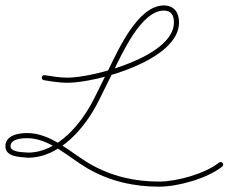

<svg xmlns="http://www.w3.org/2000/svg" viewBox="-30 -577 850 714"><path d="M133.2 -278.8C133.2 -278.8 133.2 -278.8 133.2 -278.8C162.4 -274.1 191.4 -269.2 221.1 -269.2C328.7 -269.2 635.8 -352.7 635.8 -493.3C635.8 -529.8 617.9 -556.7 579.3 -556.7C483.3 -556.7 410.9 -393.9 375 -321.4C356.8 -284.7 338.5 -247.9 320.3 -211.1C274.9 -119.7 186.1 -9.5 74 -9.5C74 -9.5 74.2 -9.5 74.5 -9.5C74.7 -9.5 75 -9.5 74.9 -9.5C57.1 -11.2 9.1 -10.1 9.1 -33.3C9.1 -60.3 51.4 -63.2 70.6 -63.2C156.1 -63.2 227 10.1 297 50.1C378.8 96.9 467.3 117.2 561.4 117.2C631.6 117.2 739.8 87.1 796.4 42.5C800.5 39.3 801.2 33.3 798 29.2C794.7 25.1 788.7 24.3 784.6 27.6C784.6 27.6 784.6 27.6 784.6 27.6C731.5 69.5 627.4 98.2 561.4 98.2C470.6 98.2 385.3 78.8 306.4 33.6C232 -8.9 161.7 -82.2 70.6 -82.2C39.1 -82.2 -9.9 -74.2 -9.9 -33.3C-9.9 7.3 43.8 6.5 73.1 9.5C73.1 9.5 73.3 9.5 73.5 9.5C73.8 9.5 74 9.5 74 9.5C194 9.5 288.5 -104.3 337.3 -202.7C355.5 -239.5 373.8 -276.2 392 -313C423.5 -376.4 495 -537.7 579.3 -537.7C607.2 -537.7 616.8 -519.3 616.8 -493.3C616.8 -367.1 316.7 -288.2 221.1 -288.2C192.4 -288.2 164.4 -293 136.2 -297.5C131 -298.3 126.2 -294.8 125.3 -289.6C124.5 -284.5 128 -279.6 133.2 -278.8Z"/></svg>

Font: FRB American Cursive Extralight
Style: Italic
Weight: 200
Italic angle: -25°
Version: Version 2.0;Modular Font Editor K font №1